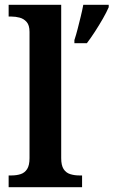

<svg xmlns="http://www.w3.org/2000/svg" viewBox="-20 -780 473 800"><path d="M16 0V-49H28Q49 -49 66 -54.5Q83 -60 93 -75.5Q103 -91 103 -121V-647Q103 -675 91 -688.5Q79 -702 62 -706.5Q45 -711 28 -711H16V-760H235V-121Q235 -91 245 -75.5Q255 -60 272.5 -54.5Q290 -49 310 -49H322V0ZM290 -613Q297 -634 303.5 -659.5Q310 -685 316.5 -711.5Q323 -738 327 -760H433V-750Q424 -729 408.5 -702Q393 -675 375.5 -648Q358 -621 342 -600H290Z"/></svg>

Font: Noto Rashi Hebrew SemiBold
Style: Regular
Weight: 600
Version: Version 1.006